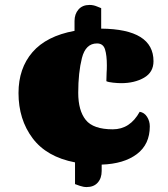

<svg xmlns="http://www.w3.org/2000/svg" viewBox="-20 -709 682 778"><path d="M587 -197Q587 -124 534.5 -84.5Q482 -45 392 -42V-16Q392 13 376 31Q360 49 331 49Q318 49 303.5 44Q289 39 284 37V-51Q169 -73 112 -149Q55 -225 55 -332Q55 -432 111.5 -497.5Q168 -563 282 -584V-624Q282 -652 298 -670.5Q314 -689 343 -689Q358 -689 372.5 -683Q387 -677 390 -676V-593Q602 -591 602 -461Q602 -416 563.5 -394Q525 -372 471 -372Q458 -372 438.5 -374Q419 -376 411 -380L412 -415Q413 -426 413 -444Q413 -485 405.5 -509Q398 -533 373 -533Q327 -533 312 -474Q297 -415 297 -333Q297 -261 327.5 -223Q358 -185 437 -185Q507 -185 546 -256Q565 -253 576 -235.5Q587 -218 587 -197Z"/></svg>

Font: Sansita Black
Style: Regular
Weight: 900
Designer: Pablo Cosgaya
Foundry: Omnibus-Type
Version: Version 1.006; ttfautohint (v1.5)